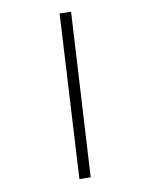

<svg xmlns="http://www.w3.org/2000/svg" viewBox="-113 -786 726 904"><g transform="rotate(15 250.0 -334.5)"><path d="M362 41 70 -688 120 -710 411 19Z"/></g></svg>

Font: Lekton
Style: Italic
Weight: 400
Italic angle: -9.3°
Designer: Paolo Mazzetti, Luciano Perondi, Raffaele Flato, Elena Papassissa, Emilio Macchia, Michela Povoleri, Tobias Seemiller, R
Version: Version 3.000